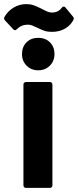

<svg xmlns="http://www.w3.org/2000/svg" viewBox="-58 -914 379 934"><path d="M49 -651Q49 -686 71 -708Q93 -730 128 -730Q163 -730 185 -708Q207 -686 207 -651Q207 -617 184.5 -594.5Q162 -572 128 -572Q94 -572 71.5 -594.5Q49 -617 49 -651ZM56 -12V-503Q56 -508 59.5 -511.5Q63 -515 68 -515H185Q190 -515 193.5 -511.5Q197 -508 197 -503V-12Q197 -7 193.5 -3.5Q190 0 185 0H68Q63 0 59.5 -3.5Q56 -7 56 -12ZM128 -777Q107 -787 97.5 -790.5Q88 -794 77 -794Q46 -794 24 -772Q19 -767 15 -767Q10 -767 7 -771L-34 -815Q-41 -824 -36 -832Q-20 -860 8 -877Q36 -894 70 -894Q89 -894 103.5 -889Q118 -884 129.5 -878.5Q141 -873 145 -871Q164 -861 174 -857Q184 -853 195 -853Q226 -853 243 -877Q247 -882 252 -882Q257 -882 260 -878L297 -833Q303 -826 300 -819Q287 -792 259.5 -775.5Q232 -759 195 -759Q174 -759 160 -763.5Q146 -768 128 -777Z"/></svg>

Font: UMi
Style: Bold
Weight: 700
Designer: Peter Middis
Foundry: We Are UMi
Version: Version 1.0